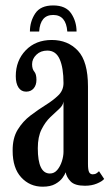

<svg xmlns="http://www.w3.org/2000/svg" viewBox="-20 -676 404 706"><path d="M137 10.5Q89.5 10.5 58 -23.8Q26.5 -58 26.5 -121.5Q26 -168 45 -199Q64 -230 92 -251.2Q120 -272.5 147.8 -289.8Q175.5 -307 194.5 -325.5Q213.5 -344 213.5 -370.5Q213.5 -426.5 199.5 -458.2Q185.5 -490 154 -490Q129.5 -490 113.8 -474.8Q98 -459.5 98 -440Q98 -422 106 -412.8Q114 -403.5 114 -382.5Q114 -363 103.8 -351Q93.5 -339 76 -339Q58 -339 48 -354.2Q38 -369.5 38 -396Q38 -453 74.5 -491Q111 -529 170.5 -529Q229.5 -529 266.5 -489.5Q303.5 -450 303.5 -358V-73.5Q303.5 -50.5 307.8 -42.8Q312 -35 321 -35Q329.5 -35 335.2 -39Q341 -43 344 -46.5L363 -18Q355.5 -9 336.2 -1Q317 7 292.5 7Q255 7 239.8 -8.8Q224.5 -24.5 221.5 -42.5Q219 -35 210 -22.2Q201 -9.5 183.2 0.5Q165.5 10.5 137 10.5ZM163.5 -38Q179.5 -38 190.5 -51Q201.5 -64 207.5 -82.8Q213.5 -101.5 213.5 -118V-303Q212 -288.5 197.5 -275.5Q183 -262.5 164.8 -245Q146.5 -227.5 132.8 -200.2Q119 -173 119 -131Q119 -38 163.5 -38ZM175.5 -656Q222 -656 241.8 -626.5Q261.5 -597 261.5 -560H227.5Q223 -621 175.5 -621Q128 -621 124 -560H90Q90 -597 109.5 -626.5Q129 -656 175.5 -656Z"/></svg>

Font: Imbue 10pt Medium
Style: Regular
Weight: 500
Designer: Tyler Finck
Foundry: Etcetera Type Company
Version: Version 1.102; ttfautohint (v1.8.3)